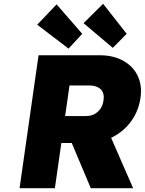

<svg xmlns="http://www.w3.org/2000/svg" viewBox="-20 -991 762 1011"><path d="M83 0 183 -700H506Q577 -700 629 -671Q681 -642 705 -592Q729 -542 720 -477Q710 -407 671 -353Q632 -299 571.5 -268.5Q511 -238 440 -238H303L269 0ZM458 0 325 -316 532 -341 681 0ZM323 -380H433Q459 -380 478 -390.5Q497 -401 509.5 -419.5Q522 -438 525 -463Q529 -487 521.5 -504.5Q514 -522 495.5 -531.5Q477 -541 448 -541H346ZM574 -739 420 -869 523 -971 647 -813ZM341 -735 176 -861 278 -968 413 -813Z"/></svg>

Font: Lexend ExtBd
Style: Italic
Weight: 800
Italic angle: -8.13011°
Designer: Bonnie Shaver-Troup, Thomas Jockin
Foundry: Lexend
Version: Version 1.007